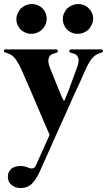

<svg xmlns="http://www.w3.org/2000/svg" viewBox="-42 -695 531 952"><path d="M138.7 119.1Q155.3 83 204.1 -26.4Q196.3 -44.9 182.6 -75.2Q169.9 -106.4 154.3 -141.6Q138.7 -177.7 123 -214.8Q107.4 -252.9 92.8 -284.2Q79.1 -316.4 69.3 -338.9Q58.6 -361.3 55.7 -368.2Q47.9 -382.8 41 -393.6Q34.2 -404.3 26.4 -412.1Q17.6 -420.9 7.8 -425.8Q-2 -430.7 -15.6 -434.6Q-19.5 -435.5 -21.5 -438.5Q-22.5 -440.4 -22.5 -442.4Q-22.5 -442.4 -22.5 -443.4Q-22.5 -446.3 -20.5 -448.2Q-17.6 -450.2 -13.7 -450.2Q69.3 -450.2 236.3 -450.2Q239.3 -450.2 242.2 -448.2Q244.1 -446.3 245.1 -443.4Q245.1 -440.4 244.1 -437.5Q242.2 -434.6 238.3 -433.6Q230.5 -431.6 221.7 -428.7Q212.9 -425.8 206.1 -418.9Q200.2 -412.1 198.2 -400.4Q196.3 -389.6 201.2 -371.1Q204.1 -363.3 210 -347.7Q215.8 -332 223.6 -314.5Q231.4 -295.9 239.3 -275.4Q247.1 -255.9 253.9 -239.3Q260.7 -223.6 265.6 -211.9Q271.5 -201.2 272.5 -199.2Q275.4 -193.4 279.3 -199.2Q280.3 -203.1 285.2 -214.8Q290 -226.6 296.9 -243.2Q302.7 -260.7 310.5 -280.3Q318.4 -299.8 324.2 -317.4Q331.1 -335 335.9 -349.6Q341.8 -364.3 343.8 -371.1Q348.6 -389.6 347.7 -400.4Q345.7 -412.1 339.8 -418.9Q334 -425.8 325.2 -428.7Q316.4 -431.6 308.6 -433.6Q304.7 -434.6 302.7 -437.5Q301.8 -440.4 301.8 -443.4Q302.7 -446.3 304.7 -448.2Q306.6 -450.2 310.5 -450.2Q360.4 -450.2 460.9 -450.2Q463.9 -450.2 465.8 -448.2Q468.8 -446.3 468.8 -443.4Q468.8 -442.4 468.8 -442.4Q468.8 -440.4 467.8 -438.5Q465.8 -435.5 461.9 -434.6Q449.2 -430.7 439.5 -425.8Q428.7 -420.9 420.9 -412.1Q412.1 -404.3 405.3 -393.6Q398.4 -382.8 390.6 -368.2Q387.7 -362.3 377.9 -340.8Q368.2 -320.3 355.5 -290Q341.8 -259.8 325.2 -224.6Q309.6 -189.5 293.9 -154.3Q278.3 -119.1 264.6 -88.9Q251 -57.6 241.2 -37.1Q212.9 27.3 155.3 155.3Q138.7 192.4 117.2 214.8Q94.7 237.3 61.5 237.3Q49.8 237.3 38.1 234.4Q27.3 231.4 17.6 223.6Q8.8 217.8 2.9 207Q-2.9 196.3 -2.9 180.7Q-2.9 166 2.9 156.2Q7.8 146.5 16.6 139.6Q25.4 133.8 36.1 130.9Q47.9 127.9 58.6 127.9Q74.2 127.9 85.9 131.8Q97.7 136.7 107.4 139.6Q116.2 141.6 124 138.7Q131.8 135.7 138.7 119.1ZM189.5 -601.6Q189.5 -586.9 183.6 -573.2Q177.7 -559.6 167 -548.8Q157.2 -539.1 142.6 -533.2Q128.9 -527.3 113.3 -527.3Q96.7 -527.3 84 -533.2Q70.3 -539.1 59.6 -548.8Q50.8 -558.6 44.9 -571.3Q39.1 -585 39.1 -600.6Q39.1 -615.2 45.9 -628.9Q51.8 -642.6 61.5 -653.3Q72.3 -663.1 85.9 -668.9Q99.6 -674.8 116.2 -674.8Q131.8 -674.8 145.5 -668.9Q159.2 -663.1 168.9 -653.3Q178.7 -643.6 183.6 -630.9Q189.5 -617.2 189.5 -601.6ZM419.9 -601.6Q419.9 -586.9 413.1 -573.2Q407.2 -559.6 397.5 -548.8Q386.7 -539.1 373 -533.2Q359.4 -527.3 342.8 -527.3Q327.1 -527.3 313.5 -533.2Q299.8 -539.1 290 -548.8Q280.3 -558.6 275.4 -571.3Q269.5 -585 269.5 -600.6Q269.5 -615.2 275.4 -628.9Q281.2 -642.6 291 -653.3Q301.8 -663.1 316.4 -668.9Q330.1 -674.8 345.7 -674.8Q362.3 -674.8 376 -668.9Q388.7 -663.1 398.4 -653.3Q408.2 -643.6 414.1 -630.9Q419.9 -617.2 419.9 -601.6Z"/></svg>

Font: Mermaid
Style: Bold
Weight: 400
Designer: Scott Simpson
Version: Version 1.001